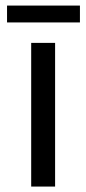

<svg xmlns="http://www.w3.org/2000/svg" viewBox="-20 -686 318 706"><path d="M182.6 -528.3V0H94.7V-528.3ZM5.9 -665.5H273.9V-603.5H5.9Z"/></svg>

Font: Arimo Nerd Font
Style: Regular
Weight: 400
Designer: Steve Matteson
Foundry: Monotype Imaging Inc.
Version: Version 1.33;Nerd Fonts 3.2.1